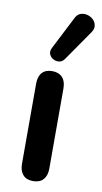

<svg xmlns="http://www.w3.org/2000/svg" viewBox="-89 -817 458 865"><g transform="rotate(10 140.0 -384.0)"><path d="M127 7Q97 7 81 -11Q65 -29 65 -61V-428Q65 -461 81 -478.5Q97 -496 127 -496Q157 -496 173.5 -478.5Q190 -461 190 -428V-61Q190 -29 174 -11Q158 7 127 7ZM174 -560Q164 -546 150 -544Q136 -542 123 -549Q110 -556 104.5 -569Q99 -582 107 -598L183 -747Q192 -766 207 -771.5Q222 -777 238 -773Q254 -769 265.5 -758Q277 -747 279.5 -731.5Q282 -716 271 -700Z"/></g></svg>

Font: Nunito
Style: Bold
Weight: 700
Designer: Vernon Adams
Foundry: Vernon Adams
Version: Version 3.602